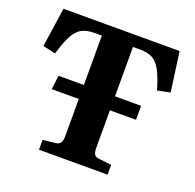

<svg xmlns="http://www.w3.org/2000/svg" viewBox="-125 -839 981 968"><g transform="rotate(20 365.5 -355.0)"><path d="M182 0V-53L248 -60Q268 -62 275.5 -74.5Q283 -87 283 -112V-309H138L147 -384H283V-649H243Q202 -649 175.5 -634.5Q149 -620 130 -584.5Q111 -549 92 -484L24 -499L55 -710H678L707 -498L639 -484Q620 -549 601 -584.5Q582 -620 556 -634.5Q530 -649 490 -649H450V-384H590V-309H450V-109Q450 -85 456.5 -73.5Q463 -62 485 -60L550 -53V0Z"/></g></svg>

Font: Literata 36pt
Style: Bold
Weight: 700
Designer: Latin by Veronika Burian and Jose Scaglione. Greek by Irene Vlachou. Cyrillic by Vera Evstafieva.
Foundry: TypeTogether
Version: Version 3.002